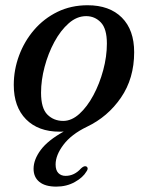

<svg xmlns="http://www.w3.org/2000/svg" viewBox="-20 -492 564 732"><path d="M314 -472Q397.5 -472 444.5 -425Q491.5 -378 491.5 -293Q491.5 -193 441.2 -119.8Q391 -46.5 311 -8.5Q252 20 222 59.8Q192 99.5 192 135Q192 157 202.5 167.8Q213 178.5 230 178.5Q263.5 178.5 289 150Q300 140 307 142Q312 143 313.8 148.2Q315.5 153.5 309.5 162Q296.5 184.5 265.2 202Q234 219.5 194.5 219.5Q152.5 219.5 130.2 201.5Q108 183.5 108 151.5Q108 116.5 135.2 79.8Q162.5 43 223 9.5Q218 10 214.2 10Q210.5 10 207 10Q126 10 79.2 -37.2Q32.5 -84.5 32.5 -168Q32.5 -226 52.8 -280.5Q73 -335 110.2 -378.2Q147.5 -421.5 199.2 -446.8Q251 -472 314 -472ZM221 -31Q253 -31 282.8 -58Q312.5 -85 336 -128.8Q359.5 -172.5 373.5 -224.5Q387.5 -276.5 387.5 -326Q387.5 -382.5 364.5 -406.5Q341.5 -430.5 308.5 -430.5Q273 -430.5 242 -403.2Q211 -376 187.2 -332Q163.5 -288 150 -237Q136.5 -186 136.5 -138.5Q136.5 -79 160.8 -55Q185 -31 221 -31Z"/></svg>

Font: Fraunces 9pt S000
Style: Italic
Weight: 400
Italic angle: -16°
Version: Version 1.000; ttfautohint (v1.8.3)